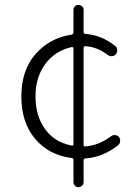

<svg xmlns="http://www.w3.org/2000/svg" viewBox="-20 -743 574 795"><path d="M276.4 -140.6Q284.2 -138.7 284.2 -146.5V-542Q284.2 -548.8 276.4 -547.9Q209 -533.2 168 -478.5Q127 -423.8 127 -343.8Q127 -262.7 167 -208Q207 -153.3 276.4 -140.6ZM439.5 -178.7Q447.3 -184.6 457 -183.6Q466.8 -182.6 472.7 -175.8Q477.5 -168.9 477.5 -160.2Q477.5 -148.4 468.8 -141.6Q406.2 -91.8 333 -86.9Q326.2 -85.9 326.2 -79.1V10.7Q326.2 19.5 319.8 25.9Q313.5 32.2 304.7 32.2Q295.9 32.2 290 25.9Q284.2 19.5 284.2 10.7V-81.1Q284.2 -87.9 276.4 -88.9Q182.6 -100.6 125.5 -168Q68.4 -235.4 68.4 -343.8Q68.4 -452.1 127 -519Q185.5 -585.9 276.4 -599.6Q284.2 -601.6 284.2 -608.4V-702.1Q284.2 -710.9 290 -716.8Q295.9 -722.7 304.7 -722.7Q313.5 -722.7 319.8 -716.8Q326.2 -710.9 326.2 -702.1V-610.4Q326.2 -603.5 333 -602.5Q399.4 -598.6 457 -552.7Q464.8 -546.9 465.3 -536.6Q465.8 -526.4 460 -518.6Q453.1 -510.7 443.4 -510.3Q433.6 -509.8 425.8 -515.6Q382.8 -548.8 333 -551.8Q326.2 -551.8 326.2 -544.9V-143.6Q326.2 -135.7 333 -136.7Q388.7 -140.6 439.5 -178.7Z"/></svg>

Font: Gen Jyuu Gothic Light
Style: Regular
Weight: 200
Designer: [Source Han Sans]
Ryoko NISHIZUKA  (kana & ideographs); Paul D. Hunt (Latin, Greek & Cyrillic); Wenlong ZHANG  (bopomofo
Version: Version 1.002.20150607